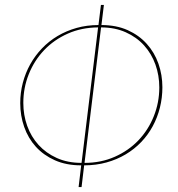

<svg xmlns="http://www.w3.org/2000/svg" viewBox="-20 -758 722 778"><path d="M391 -656.5Q451.5 -656.5 497.5 -635.8Q543.5 -615 574.8 -580.2Q606 -545.5 622 -500Q638 -454.5 638 -404.5Q638 -362 628 -322Q618 -282 599 -246.8Q580 -211.5 552.2 -182.5Q524.5 -153.5 489.2 -132.5Q454 -111.5 411.8 -99.8Q369.5 -88 321 -88L310.5 0H298.5L309 -88Q248.5 -88 202.5 -108.5Q156.5 -129 125.2 -163.5Q94 -198 78 -243.8Q62 -289.5 62 -340Q62 -382.5 72.5 -422.5Q83 -462.5 102.5 -497.5Q122 -532.5 150 -561.8Q178 -591 213.2 -612Q248.5 -633 290.2 -644.8Q332 -656.5 379 -656.5L389 -738H401ZM74.5 -341Q74.5 -292 90.2 -248Q106 -204 136.2 -170.8Q166.5 -137.5 210.2 -117.8Q254 -98 310.5 -98L377.5 -647Q310.5 -646.5 254.8 -621.8Q199 -597 159 -555Q119 -513 96.8 -457.8Q74.5 -402.5 74.5 -341ZM625.5 -404Q625.5 -452.5 609.8 -496.5Q594 -540.5 563.8 -574Q533.5 -607.5 489.5 -627.2Q445.5 -647 389.5 -647L322.5 -98Q389.5 -98 445.2 -122.8Q501 -147.5 541 -189.5Q581 -231.5 603.2 -287Q625.5 -342.5 625.5 -404Z"/></svg>

Font: Lato Hairline
Style: Italic
Weight: 100
Italic angle: -7°
Designer: Lukasz Dziedzic
Foundry: tyPoland Lukasz Dziedzic
Version: Version 2.007; 2014-02-27